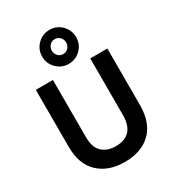

<svg xmlns="http://www.w3.org/2000/svg" viewBox="-226 -1089 1111 1225"><g transform="rotate(-30 329.5 -476.5)"><path d="M243.5 -748.5Q207 -785 207 -837Q207 -889 243.5 -925.5Q280 -962 332 -962Q384 -962 420.5 -925.5Q457 -889 457 -837Q457 -785 420.5 -748.5Q384 -712 332 -712Q280 -712 243.5 -748.5ZM294 -877.5Q279 -861 279 -839Q279 -817 294 -800.5Q309 -784 332 -784Q355 -784 370 -800.5Q385 -817 385 -839Q385 -861 370 -877.5Q355 -894 332 -894Q309 -894 294 -877.5ZM467 -258V-674H593V-259Q593 -128 522.5 -59.5Q452 9 329 9Q209 9 137.5 -58.5Q66 -126 66 -252V-674H192V-253Q192 -176 230 -141.5Q268 -107 329 -107Q467 -107 467 -258Z"/></g></svg>

Font: Hind Semibold
Style: Regular
Weight: 600
Designer: Manushi Parikh, Satya Rajpurohit
Foundry: Indian Type Foundry
Version: Version 1.201;PS 1.0;hotconv 1.0.78;makeotf.lib2.5.61930; tt